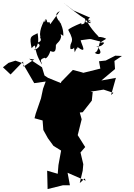

<svg xmlns="http://www.w3.org/2000/svg" viewBox="-23 -1253 911 1307"><path d="M35 -825 82 -840 131 -823 210 -687 288 -698 270 -649 256 -583 220 -479 212 -448 267 -433 272 -368 303 -312 341 -260 393 -228 375 -130 370 -70 298 -91 301 34 406 8H453L437 -77L560 -23L554 -38L520 -7L540 -91L544 -135L525 -215L557 -252L506 -333L533 -441L520 -487L540 -489L602 -568L608 -626L593 -629L682 -643L749 -621L733 -606L766 -723L667 -705L760 -783L756 -838L807 -872L762 -874L697 -841L651 -836L660 -786L535 -755L544 -758L473 -777L393 -695L385 -596L442 -531L528 -510L458 -643L509 -654L471 -656L430 -672L304 -723L280 -739L263 -795L175 -853L210 -848L137 -800L134 -834L49 -746L-3 -795ZM551 -1103C566 -1094 515 -1077 533 -1097C479 -1075 447 -1058 441 -1050C496 -953 446 -976 457 -919C498 -915 472 -964 486 -897C508 -957 511 -897 503 -934C577 -879 531 -950 526 -979C624 -992 567 -990 672 -968C649 -999 657 -902 622 -894C639 -877 686 -880 643 -933C607 -950 657 -916 686 -961C676 -974 622 -942 700 -989C640 -1020 615 -980 649 -1003C578 -1075 560 -1125 560 -1138C573 -1098 634 -1087 561 -1102C547 -1166 546 -1136 599 -1107C564 -1112 501 -1160 410 -1233L477 -1182L590 -1133ZM313 -1103C277 -1085 323 -1170 240 -1074C309 -1158 282 -1086 278 -1110C287 -1130 238 -1047 252 -1004C241 -998 283 -971 217 -960C240 -961 274 -943 208 -910C236 -945 243 -964 233 -1027C182 -1002 177 -1005 192 -925C237 -971 192 -923 263 -814C263 -831 236 -847 282 -860C283 -849 305 -859 320 -906C377 -877 346 -971 364 -946C349 -956 395 -966 393 -1013C395 -977 389 -1043 383 -1048C403 -1007 341 -1054 408 -1009C412 -1094 343 -1158 396 -1086C325 -1171 383 -1169 386 -1180L319 -1088Z"/></svg>

Font: Hussar Lance
Style: Regular
Weight: 700
Foundry: Cannot Into Space Fonts, PlusOne Fonts
Version: Version 2.27